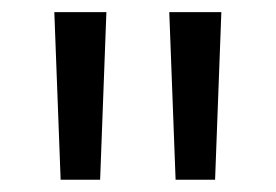

<svg xmlns="http://www.w3.org/2000/svg" viewBox="-20 -742 454 316"><path d="M79.8 -446.2 69.4 -722H155.1L144.8 -446.2ZM269 -446.2 258.6 -722H344.3L334 -446.2Z"/></svg>

Font: TikTok Sans Light
Style: Regular
Weight: 300
Version: Version 4.000